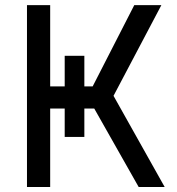

<svg xmlns="http://www.w3.org/2000/svg" viewBox="-20 -748 707 768"><path d="M238.8 -524.9H317.4V-200.2H238.8ZM87.9 0V-727.5H180.7V-402.3H350.6L517.1 -727.5H625.5L434.1 -364.7L638.7 0H534.7L356.9 -314H180.7V0Z"/></svg>

Font: Inter Variable LoSnoCo
Style: Regular
Weight: 400
Designer: Rasmus Andersson
Foundry: rsms
Version: Version 4.000;git-a52131595; featfreeze: case,dlig,ss01,ss02